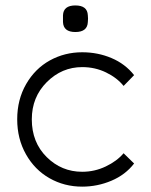

<svg xmlns="http://www.w3.org/2000/svg" viewBox="-20 -676 560 713"><path d="M478 -68.8Q445.8 -26.9 393.8 -4.9Q341.8 17.1 285.2 17.1Q218.8 17.1 163.8 -14.2Q108.9 -45.4 76.4 -103Q43.9 -160.6 43.9 -232.9Q43.9 -306.2 77.1 -363.8Q110.4 -421.4 165.3 -451.7Q220.2 -481.9 285.2 -481.9Q343.3 -481.9 394 -460.4Q444.8 -439 478 -397L439 -356.9Q414.6 -387.2 373.8 -407Q333 -426.8 285.2 -426.8Q209.5 -426.8 153.8 -371.1Q98.1 -315.4 98.1 -232.9Q98.1 -147.5 153.3 -92.8Q208.5 -38.1 285.2 -38.1Q331.5 -38.1 372.8 -57.9Q414.1 -77.6 439 -106.9ZM213.9 -594.2V-619.1Q215.3 -655.8 259.8 -655.8Q304.7 -655.8 306.2 -619.1Q307.6 -607.4 306.2 -594.2Q304.7 -557.1 259.8 -557.1Q215.3 -557.1 213.9 -594.2Z"/></svg>

Font: Kreadon Light
Style: Regular
Weight: 300
Designer: kohakuno
Foundry: StudioGnu
Version: Version 1.000;Glyphs 3.1.2 (3151)